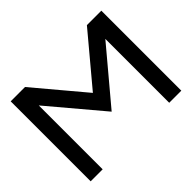

<svg xmlns="http://www.w3.org/2000/svg" viewBox="-147 -971 1222 1222"><g transform="rotate(-45 464.0 -360.0)"><path d="M56 0V-720H185L464 -388L742 -720H872V0H763V-575L464 -219L164 -575V0Z"/></g></svg>

Font: Orbitron Medium
Style: Regular
Weight: 500
Designer: Matt McInerney
Foundry: The League of Moveable Type
Version: Version 2.001